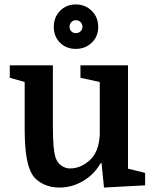

<svg xmlns="http://www.w3.org/2000/svg" viewBox="-20 -834 692 864"><path d="M218 -540V-272Q218 -208 221 -176Q224 -144 230 -125Q238 -101 256.5 -88.5Q275 -76 294 -76Q321 -76 343 -86Q365 -96 384 -113Q425 -150 429 -228V-465L342 -484V-540H556V-75L633 -56V0L448 10L437 -100H433Q404 -49 354 -19.5Q304 10 247 10Q209 10 177.5 -4.5Q146 -19 128 -44Q109 -72 100 -123Q91 -174 91 -259V-465L24 -484V-540ZM222 -713Q222 -756 250 -785Q278 -814 321 -814Q364 -814 393 -785Q422 -756 422 -713Q422 -670 393 -642Q364 -614 321 -614Q278 -614 250 -642Q222 -670 222 -713ZM293 -713.2Q293 -701 301 -693Q309 -685 321.2 -685Q334.1 -685 342.5 -693.1Q351 -701.1 351 -713.2Q351 -726 342.5 -734.5Q334 -743 321.2 -743Q309.1 -743 301.1 -734.5Q293 -726.1 293 -713.2Z"/></svg>

Font: Domine
Style: Regular
Weight: 400
Designer: Pablo Impallari, Rodrigo Fuenzalida, Brenda Gallo
Foundry: Pablo Impallari, Rodrigo Fuenzalida, Brenda Gallo
Version: Version 2.000;September 19, 2022;FontCreator 14.0.0.2877 64-